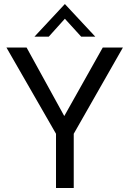

<svg xmlns="http://www.w3.org/2000/svg" viewBox="-20 -933 642 953"><path d="M258 0V-269L12 -697H112L299 -357L490 -697H590L346 -269V0ZM151 -751 302 -913 453 -751H383L302 -840L222 -751Z"/></svg>

Font: Hanken Grotesk
Style: Regular
Weight: 400
Designer: Alfredo Marco Pradil
Foundry: Hanken Design Co.
Version: Version 3.013